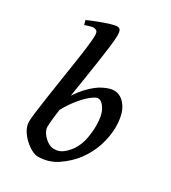

<svg xmlns="http://www.w3.org/2000/svg" viewBox="-173 -774 787 882"><g transform="rotate(30 220.5 -332.5)"><path d="M411.6 -273.9Q410.6 -226.6 395 -177.7Q379.4 -128.9 346.2 -84Q315.9 -43.9 270.5 -12.9Q225.1 18.1 168.5 18.1Q153.8 18.1 134.5 7.8Q115.2 -2.4 96.7 -19.8Q78.1 -37.1 65.9 -58.3Q53.7 -79.6 53.7 -101.6Q53.7 -117.2 58.3 -154.1Q63 -190.9 70.3 -240.2Q77.6 -289.6 85.9 -343.5Q94.2 -397.5 101.8 -447.5Q109.4 -497.6 114 -536.4Q118.7 -575.2 118.7 -593.8Q118.7 -614.3 110.6 -618.9Q102.5 -623.5 94.7 -623.5Q89.4 -623.5 78.9 -620.6Q68.4 -617.7 59.8 -614.7Q51.3 -611.8 51.3 -611.8L44.9 -634.8Q70.8 -646.5 100.1 -657.5Q129.4 -668.5 152.6 -675.5Q175.8 -682.6 184.6 -682.6Q198.2 -682.6 203.1 -674.6Q208 -666.5 208 -645.5Q208 -624.5 202.9 -583.5Q197.8 -542.5 189.9 -490.2Q182.1 -438 173.3 -382.1Q164.6 -326.2 156.5 -274.4Q148.4 -222.7 143.6 -182.6Q138.7 -142.6 138.7 -123Q138.7 -107.4 150.4 -90.3Q162.1 -73.2 179.7 -61.3Q197.3 -49.3 214.8 -49.3Q243.2 -48.8 263.9 -66.2Q284.7 -83.5 297.9 -104Q317.4 -134.3 324 -170.9Q330.6 -207.5 330.6 -237.8Q330.6 -293.5 313.2 -323Q295.9 -352.5 274.4 -352.5Q263.7 -352.5 239.5 -333.3Q215.3 -314 187.3 -278.1Q159.2 -242.2 135.3 -192.4L127.9 -242.7Q162.6 -311.5 199.2 -350.3Q235.8 -389.2 268.1 -404.8Q300.3 -420.4 321.3 -420.4Q359.4 -420.4 385.7 -382.8Q412.1 -345.2 411.6 -273.9Z"/></g></svg>

Font: Dai Banna SIL
Style: Italic
Weight: 400
Italic angle: -11°
Designer: Victor Gaultney
Foundry: SIL International
Version: Version 4.000